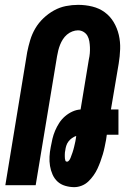

<svg xmlns="http://www.w3.org/2000/svg" viewBox="-20 -763 540 791"><path d="M286 8Q267 8 248.5 2.5Q230 -3 217 -15Q204 -27 196.5 -44Q189 -61 186 -79.5Q183 -98 184 -117.5Q185 -137 189 -157Q192 -174 196 -191Q200 -208 207 -224.5Q214 -241 224 -256.5Q234 -272 248 -284Q262 -296 278.5 -303.5Q295 -311 312 -312L346 -518Q349 -531 350 -543.5Q351 -556 350.5 -568.5Q350 -581 348 -593Q346 -605 340.5 -615Q335 -625 324.5 -631.5Q314 -638 301 -638Q290 -638 278 -633.5Q266 -629 256 -620.5Q246 -612 239 -601Q232 -590 227.5 -578.5Q223 -567 220 -555Q217 -543 215 -531L127 0H2L92 -548Q97 -573 104.5 -598Q112 -623 125.5 -646Q139 -669 159 -688Q179 -707 202.5 -720Q226 -733 251.5 -738Q277 -743 302 -743Q332 -743 360.5 -736Q389 -729 411.5 -712.5Q434 -696 448.5 -671.5Q463 -647 469.5 -619Q476 -591 475 -561Q474 -531 469 -501L437 -312H468V-208H420L417 -187Q414 -172 411 -157Q408 -142 403.5 -127Q399 -112 393.5 -97Q388 -82 381.5 -68Q375 -54 365.5 -40.5Q356 -27 344 -15.5Q332 -4 316.5 2Q301 8 286 8ZM256 -97Q261 -97 265 -102.5Q269 -108 271 -113.5Q273 -119 275 -124.5Q277 -130 279 -135.5Q281 -141 282.5 -147Q284 -153 285.5 -158.5Q287 -164 288 -169.5Q289 -175 290.5 -180.5Q292 -186 292.5 -192Q293 -198 294 -203Q285 -200 276.5 -194Q268 -188 262 -180Q256 -172 253 -162.5Q250 -153 249 -144Q248 -140 247.5 -135.5Q247 -131 247 -126.5Q247 -122 247 -118Q247 -114 247.5 -109.5Q248 -105 249.5 -101Q251 -97 256 -97Z"/></svg>

Font: Iosevka Term Curly Extrabold
Style: Italic
Weight: 800
Italic angle: -9°
Designer: Belleve Invis
Foundry: Belleve Invis
Version: Version 32.3.0